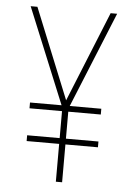

<svg xmlns="http://www.w3.org/2000/svg" viewBox="-52 -754 551 794"><g transform="rotate(5 223.5 -357.0)"><path d="M223 -339 71 -714H43L206 -317H75V-293H210V-181H75V-157H210V0H236V-157H371V-181H236V-293H371V-317H240L402 -714H375Z"/></g></svg>

Font: Noto Sans Condensed Thin
Style: Regular
Weight: 100
Width: 3
Designer: Monotype Design Team
Foundry: Monotype Imaging Inc.
Version: Version 2.013